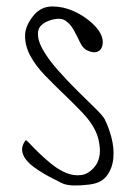

<svg xmlns="http://www.w3.org/2000/svg" viewBox="-20 -565 402 598"><path d="M171.9 4.9Q163.1 0 147.9 -7.3Q132.8 -14.6 116.2 -24.4Q99.6 -34.2 84.5 -45.4Q69.3 -56.6 59.6 -69.8Q49.8 -83 48.8 -97.7Q47.9 -112.3 59.6 -127.9Q61.5 -129.9 72.8 -117.7Q84 -105.5 101.6 -88.4Q119.1 -71.3 141.6 -53.2Q164.1 -35.2 187.5 -25.9Q210.9 -16.6 234.4 -20Q257.8 -23.4 277.3 -48.8Q285.2 -59.6 288.6 -73.7Q292 -87.9 291 -102.5Q290 -117.2 286.6 -131.3Q283.2 -145.5 277.3 -157.2Q264.6 -184.6 237.8 -212.9Q210.9 -241.2 180.2 -270.5Q149.4 -299.8 120.1 -330.1Q90.8 -360.4 74.2 -391.6Q57.6 -422.9 58.1 -454.6Q58.6 -486.3 86.9 -519.5Q109.4 -544.9 143.1 -544.9Q176.8 -544.9 209.5 -530.3Q242.2 -515.6 267.1 -492.7Q292 -469.7 297.9 -448.2Q300.8 -439.5 299.8 -429.2Q298.8 -418.9 293.9 -412.1Q289.1 -405.3 279.8 -402.8Q270.5 -400.4 255.9 -406.2Q239.3 -412.1 230 -431.6Q220.7 -451.2 210.4 -470.2Q200.2 -489.3 184.1 -500.5Q168 -511.7 136.7 -502Q101.6 -490.2 98.6 -466.3Q95.7 -442.4 112.8 -411.6Q129.9 -380.9 159.7 -347.2Q189.5 -313.5 220.2 -283.2Q251 -252.9 275.4 -229Q299.8 -205.1 305.7 -194.3Q317.4 -171.9 326.7 -138.2Q335.9 -104.5 333 -72.3Q330.1 -40 311.5 -16.1Q293 7.8 249 10.7Q243.2 11.7 232.9 12.2Q222.7 12.7 211.9 12.7Q201.2 12.7 189.9 10.7Q178.7 8.8 171.9 4.9Z"/></svg>

Font: Give You Glory
Style: Regular
Weight: 400
Designer: Kimberly Geswein
Foundry: Kimberly Geswein
Version: Version 1.002